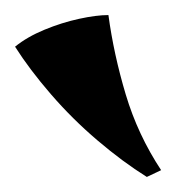

<svg xmlns="http://www.w3.org/2000/svg" viewBox="-40 -790 234 255"><path d="M104 -770Q111 -718 127 -664.5Q143 -611 174 -564L155 -555Q123 -575 89.5 -603.5Q56 -632 27.5 -665Q-1 -698 -20 -728Q-4 -741 19 -750.5Q42 -760 65 -765Q88 -770 104 -770Z"/></svg>

Font: Bona Nova SC
Style: Bold
Weight: 700
Designer: Mateusz Machalski
Foundry: Capitalics
Version: Version 4.001; ttfautohint (v1.8.4.7-5d5b)